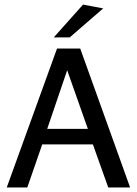

<svg xmlns="http://www.w3.org/2000/svg" viewBox="-20 -826 603 846"><path d="M9.7 0 231.2 -612H333.5L553.3 0H456.9L389.3 -189.8H166.1L100.3 0ZM188.1 -258.3H367.1L276 -516.5ZM216.8 -661.1 345.8 -805.7 434.7 -789 287 -661.1Z"/></svg>

Font: Ancizar Sans Thin
Style: Regular
Weight: 100
Designer: Cesar Puertas, Viviana Monsalve, Julian Moncada, Julian Prieto, Jose Castro, Mariel Hernandez, Felipe Aragon, Sara Alarc
Version: Version 8.100